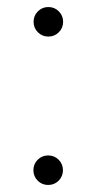

<svg xmlns="http://www.w3.org/2000/svg" viewBox="-20 -514 274 546"><path d="M117 12Q99.5 12 87.2 -0.2Q75 -12.5 75 -30Q75 -47.5 87.2 -59.8Q99.5 -72 117 -72Q134.5 -72 146.8 -59.8Q159 -47.5 159 -30Q159 -12.5 146.8 -0.2Q134.5 12 117 12ZM117.5 -410Q100 -410 87.8 -422.2Q75.5 -434.5 75.5 -452Q75.5 -469.5 87.8 -481.8Q100 -494 117.5 -494Q135 -494 147.2 -481.8Q159.5 -469.5 159.5 -452Q159.5 -434.5 147.2 -422.2Q135 -410 117.5 -410Z"/></svg>

Font: Epilogue ExtraLight
Style: Regular
Weight: 250
Designer: Tyler Finck
Foundry: Etcetera Type Co
Version: Version 2.112